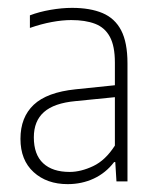

<svg xmlns="http://www.w3.org/2000/svg" viewBox="-20 -766 398 488"><path d="M152 -298Q99 -298 65.5 -328.5Q32 -359 32 -413Q32 -468 65.8 -499.8Q99.5 -531.5 172 -539L288 -551L292 -521L172 -509Q117.5 -504 91.8 -481.2Q66 -458.5 66 -417Q66 -373 89.8 -351Q113.5 -329 157 -329Q185.5 -329 216.8 -343.8Q248 -358.5 272 -396V-607Q272 -649 259.2 -672.5Q246.5 -696 221.8 -705.5Q197 -715 161 -715Q138.5 -715 111.5 -710Q84.5 -705 56 -695V-727Q79.5 -736 108.5 -741Q137.5 -746 163 -746Q209 -746 240.5 -732.8Q272 -719.5 288 -688.8Q304 -658 304 -605V-305H276L273 -354H270Q249 -326.5 218.5 -312.2Q188 -298 152 -298Z"/></svg>

Font: Encode Sans SC Condensed Thin
Style: Regular
Weight: 100
Width: 3
Designer: Multiple Designers
Foundry: Impallari Type
Version: Version 3.002